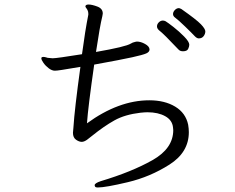

<svg xmlns="http://www.w3.org/2000/svg" viewBox="-20 -788 1040 850"><path d="M397 -502Q370 -314 365 -242Q505 -344 641 -344Q709 -344 755.5 -316Q802 -288 813 -236Q816 -218 816 -203Q816 -114 730.5 -59.5Q645 -5 546 18.5Q447 42 413 42Q401 42 400 36L399 32Q399 23 426 14Q563 -27 655 -79Q747 -131 747 -212L746 -223Q743 -256 711.5 -273.5Q680 -291 633 -291Q622 -291 602 -289Q533 -281 486.5 -255Q440 -229 388 -187L365 -169Q352 -160 342 -160Q330 -160 316.5 -169.5Q303 -179 303 -200Q303 -206 304 -212Q305 -218 305 -223Q310 -304 336 -492Q277 -482 254 -478.5Q231 -475 223 -475Q210 -475 196 -485.5Q182 -496 172.5 -509.5Q163 -523 163 -530Q163 -536 172 -536Q177 -536 182.5 -534.5Q188 -533 191 -532Q209 -530 213 -530Q231 -530 343 -548Q357 -653 371 -723V-727Q371 -736 368 -742Q366 -747 362 -752Q358 -757 358 -760L359 -763Q362 -768 372 -768Q387 -768 411 -759Q435 -750 435 -728Q435 -724 433 -716Q422 -672 405 -558Q537 -581 559 -595Q566 -600 580 -603L586 -604Q603 -604 622 -593.5Q641 -583 642 -570V-569Q642 -558 627.5 -551.5Q613 -545 565.5 -534.5Q518 -524 397 -502ZM770 -569Q705 -638 684 -654Q675 -662 675 -671Q675 -681 683 -689Q691 -697 701 -697Q707 -697 713 -694Q723 -688 748 -668.5Q773 -649 795.5 -626Q818 -603 818 -590Q818 -582 813 -571.5Q808 -561 790 -561Q777 -561 770 -569ZM843 -627Q829 -642 799 -671Q769 -700 754 -711Q746 -717 746 -726Q746 -735 754 -743.5Q762 -752 772 -752Q775 -752 783 -748Q850 -701 869.5 -680.5Q889 -660 889 -649Q889 -638 881.5 -628Q874 -618 860 -618Q852 -618 843 -627Z"/></svg>

Font: Iansui
Style: Regular
Weight: 400
Designer: But Ko / Fontworks Inc.
Foundry: zi-hi.com / Fontworks Inc.
Version: Version 1.002